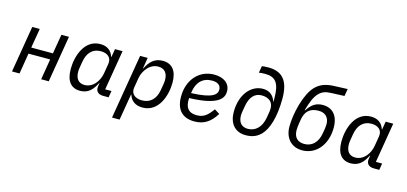

<svg xmlns="http://www.w3.org/2000/svg" viewBox="-76 -1304 4353 2056"><g transform="rotate(15 2100.5 -276.0)"><path d="M54.3 0H137.8L175.4 -229.8H415.5L377.8 0H461.6L547.6 -516H463.8L427.2 -300.4H187.1L223.7 -516H140.3Z M810.7 12.1C899.5 12.1 948.5 -41.2 988.6 -122.2H991.8L986.2 -87C978 -38 1000.7 0 1065.3 0H1125L1137.4 -73.2H1067.8L1141.7 -516H1057.9L1042.6 -425.8H1039.4C1018.1 -492.5 968.4 -528.1 894.2 -528.1C717.7 -528.1 654.8 -331.7 654.8 -188.2C654.8 -57.2 708.8 12.1 810.7 12.1ZM739.3 -180.8C739.3 -193.9 740.4 -208.1 743.3 -225.9L755.3 -296.5C771 -391.3 823.9 -455.6 918 -455.6C992.9 -455.6 1041.2 -415.1 1029.5 -344.5L1011 -233.3C1002.8 -186.4 981.9 -146.3 957 -116.8C922.9 -77.8 882.1 -60.7 840.9 -60.7C773.8 -60.7 739.3 -105.8 739.3 -180.8Z M1216.6 199.9H1300.4L1349.4 -90.2H1353C1374.3 -23.4 1426.1 12.1 1502.5 12.1C1681.1 12.1 1745.7 -184.3 1745.7 -328.1C1745.7 -458.8 1690 -528.1 1585.9 -528.1C1494.7 -528.1 1443.5 -474.8 1403.4 -394.2H1400.2L1420.1 -516H1336.3ZM1362.6 -171.5 1381 -282.7C1389.2 -330.3 1412.3 -370.7 1437.5 -399.1C1472.3 -438.2 1512.8 -455.6 1555.4 -455.6C1625.7 -455.6 1660.9 -410.2 1660.9 -335.2C1660.9 -322.1 1660.2 -307.9 1657 -290.1L1644.9 -219.5C1629.3 -124.6 1574.2 -60.7 1477.3 -60.7C1401.3 -60.7 1350.9 -100.9 1362.6 -171.5Z M2077.8 12.1C2188.6 12.1 2258.2 -41.2 2315.7 -134.6L2258.2 -170.5C2200.3 -89.8 2158.4 -58.9 2085.9 -58.9C1981.2 -58.9 1959.2 -122.9 1959.2 -193.2C1959.2 -195.7 1959.2 -206 1960.2 -215.9C2286.6 -224.8 2333.8 -315 2333.8 -388.5C2333.8 -479 2258.9 -528.1 2157.7 -528.1C1990.4 -528.1 1872.2 -396.3 1872.2 -209.2C1872.2 -61.8 1946 12.1 2077.8 12.1ZM1966.6 -272.4 1967.7 -282.7C1983 -397.4 2049.4 -459.9 2150.2 -459.9C2222.7 -459.9 2248.9 -426.1 2248.9 -384.9C2248.9 -336.3 2213.1 -280.5 1966.6 -272.4Z M2646 12.1C2709.2 12.1 2763.1 -2.8 2813.6 -52.9C2879.6 -119.3 2926.8 -259.9 2926.8 -469.5C2926.8 -667.6 2848.7 -752.1 2696.7 -752.1C2665.8 -752.1 2637.1 -749.6 2624.3 -747.2L2610.8 -671.5C2625.7 -674 2647.7 -676.5 2680 -676.5C2793 -676.5 2843 -621.8 2843 -448.5V-412.3H2839.8C2818.5 -478.3 2772 -516 2700.3 -516C2569.2 -516 2459.9 -392 2459.9 -196.4C2459.9 -74.6 2522.7 12.1 2646 12.1ZM2544 -181.5C2544 -195.3 2546.2 -209.9 2550.1 -234L2559.3 -286.9C2576 -387.1 2625.7 -444.6 2704.2 -444.6C2793.7 -444.6 2831.7 -395.6 2831.7 -335.2C2831.7 -313.6 2828.8 -294.4 2826.3 -281.2L2817.5 -228.3C2798.3 -117.5 2734.4 -59.7 2651.6 -59.7C2586.3 -59.7 2544 -98.4 2544 -181.5Z M3273.1 12.1C3420.1 12.1 3538 -112.6 3538 -309.7C3538 -446.4 3467.7 -514.9 3364.3 -514.9C3287.3 -514.9 3239.3 -479.8 3194.2 -410.2H3188.9C3215.6 -506.4 3242.5 -569.2 3277.3 -606.5C3311.4 -644.5 3353.3 -659.8 3411.6 -661.6L3561.1 -667.6L3575.3 -748.2L3425.4 -742.2C3333.5 -739.3 3270.6 -713.1 3223.4 -665.5C3131.7 -573.9 3076.3 -345.5 3076.3 -199.2C3076.3 -80.3 3144.9 12.1 3273.1 12.1ZM3160.2 -183.2C3160.2 -201 3163.4 -233.7 3167.3 -258.5L3174.4 -301.1C3189.3 -392.4 3237.2 -443.5 3336.3 -443.5C3405.9 -443.5 3453.8 -404.1 3453.8 -324.9C3453.8 -311.1 3452.4 -294.4 3450.3 -280.2L3440.3 -220.9C3423.7 -121.4 3365.4 -59.7 3277.7 -59.7C3207 -59.7 3160.2 -98.4 3160.2 -183.2Z M3811.4 12.1C3900.2 12.1 3949.2 -41.2 3989.3 -122.2H3992.5L3986.9 -87C3978.7 -38 4001.4 0 4066.1 0H4125.7L4138.1 -73.2H4068.5L4142.4 -516H4058.6L4043.3 -425.8H4040.1C4018.8 -492.5 3969.1 -528.1 3894.9 -528.1C3718.4 -528.1 3655.5 -331.7 3655.5 -188.2C3655.5 -57.2 3709.5 12.1 3811.4 12.1ZM3740.1 -180.8C3740.1 -193.9 3741.1 -208.1 3744 -225.9L3756 -296.5C3771.7 -391.3 3824.6 -455.6 3918.7 -455.6C3993.6 -455.6 4041.9 -415.1 4030.2 -344.5L4011.7 -233.3C4003.6 -186.4 3982.6 -146.3 3957.7 -116.8C3923.7 -77.8 3882.8 -60.7 3841.6 -60.7C3774.5 -60.7 3740.1 -105.8 3740.1 -180.8Z"/></g></svg>

Font: Margiela Mono Italic Text It
Style: Regular
Weight: 400
Designer: Mike Abbink, Paul van der Laan, Pieter van Rosmalen
Foundry: Bold Monday
Version: Version 2.003 2021